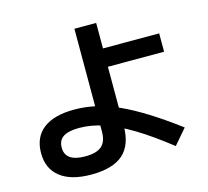

<svg xmlns="http://www.w3.org/2000/svg" viewBox="-119 -946 1239 1142"><g transform="rotate(-15 500.0 -375.0)"><path d="M307 57Q183 57 116.5 5Q50 -47 50 -143Q50 -241 116 -292Q182 -343 307 -343Q373 -343 439 -328.5Q505 -314 576.5 -281.5Q648 -249 731.5 -197Q815 -145 915 -70L835 23Q722 -66 629.5 -122Q537 -178 458.5 -204Q380 -230 307 -230Q241 -230 209 -209Q177 -188 177 -143Q177 -57 300 -57Q370 -57 401.5 -85Q433 -113 433 -173V-807H567V-650H913V-537H567V-173Q567 -56 503.5 0.5Q440 57 307 57Z"/></g></svg>

Font: M PLUS 1
Style: Bold
Weight: 700
Designer: Coji Morishita
Foundry: UNDERFOREST DESIGN
Version: Version 1.001